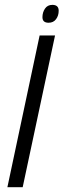

<svg xmlns="http://www.w3.org/2000/svg" viewBox="-20 -777 264 797"><path d="M10.7 0 144.5 -629.9H208.5L74.2 0ZM181.6 -682.6Q156.2 -682.6 156.2 -705.6Q156.2 -725.6 166.7 -741.2Q177.2 -756.8 197.3 -756.8Q223.6 -756.8 223.6 -732.4Q223.6 -711.9 212.6 -697.3Q201.7 -682.6 181.6 -682.6Z"/></svg>

Font: Open Sans Light
Style: Italic
Weight: 300
Italic angle: -12°
Designer: Monotype Design Team
Foundry: Monotype Imaging Inc.
Version: Version 3.003; ttfautohint (v1.8.4)